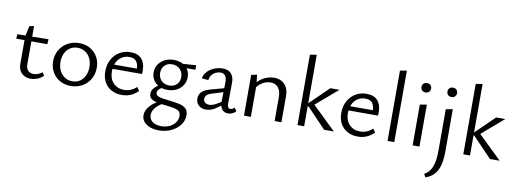

<svg xmlns="http://www.w3.org/2000/svg" viewBox="-73 -1161 5080 1894"><g transform="rotate(10 2467.0 -214.0)"><path d="M233.9 7Q198.1 7 169.2 -7.8Q140.3 -22.5 124.1 -50.9Q107.9 -79.2 107.9 -119.6V-393.7L131 -502L176.7 -510.8V-131.4Q176.7 -88.3 197 -66.2Q217.2 -44.2 252.4 -44.2Q273.7 -44.2 295.8 -51.8Q317.8 -59.5 339 -76.6L359.4 -44.3Q330.8 -17.6 298.2 -5.3Q265.5 7 233.9 7ZM336.6 -357.3 24.4 -357.9 28.5 -402.8 340 -407.2Z M633 8.5Q572.2 8.5 524.4 -18.9Q476.6 -46.2 449.3 -93.8Q421.9 -141.5 421.9 -202.1Q421.9 -266.5 451.4 -316.2Q480.8 -365.9 531.9 -394.3Q583 -422.6 647.5 -422.6Q708.3 -422.6 755.5 -395.6Q802.7 -368.5 830.1 -321.4Q857.5 -274.3 857.5 -213.1Q857.5 -149.3 828.6 -99Q799.6 -48.8 749 -20.2Q698.5 8.5 633 8.5ZM642.3 -39.7Q687.3 -39.7 719.3 -62.5Q751.3 -85.2 768.1 -123.1Q784.9 -161 784.9 -206Q784.9 -257.6 765.5 -295.4Q746.2 -333.2 713.2 -353.8Q680.2 -374.5 638.2 -374.5Q594.2 -374.5 561.7 -352.5Q529.2 -330.5 511.9 -293.4Q494.5 -256.3 494.5 -209.7Q494.5 -158.1 514.1 -119.8Q533.7 -81.5 567.3 -60.6Q600.8 -39.7 642.3 -39.7Z M1145.6 8.6Q1087.1 8.6 1041.9 -15.9Q996.7 -40.4 971.3 -85.5Q945.9 -130.7 945.9 -193.1Q945.9 -261.9 974.4 -313.6Q1003 -365.3 1051.4 -393.8Q1099.9 -422.4 1161 -422.4Q1234.7 -422.4 1271.8 -380.3Q1308.8 -338.2 1308.8 -264.6Q1308.8 -256.5 1308.6 -247.5Q1308.5 -238.4 1307.2 -229.8H1248.4V-265.2Q1248.4 -319.4 1226.2 -346.5Q1204.1 -373.6 1156.5 -373.6Q1113.4 -373.6 1080.3 -352.5Q1047.2 -331.3 1028.9 -292.9Q1010.6 -254.5 1010.6 -202.4Q1010.6 -130.1 1051.9 -87.5Q1093.1 -44.8 1159 -44.8Q1192.9 -44.8 1223.9 -57Q1254.8 -69.2 1284 -95.9L1308.7 -59.1Q1281.8 -33.7 1254.5 -18.7Q1227.1 -3.6 1200 2.5Q1172.9 8.6 1145.6 8.6ZM984.5 -229.8 993.1 -273.4H1297.8V-229.8Z M1566.3 289Q1516.2 289 1476.7 274.1Q1437.3 259.3 1414.8 231.6Q1392.4 204 1392.4 166.7Q1392.4 119.7 1432.8 73.2Q1473.1 26.7 1555.9 -8L1576.1 14.9Q1516.5 45 1489 80.6Q1461.5 116.3 1461.5 152.9Q1461.5 195.6 1495.2 219.9Q1528.9 244.2 1582.8 244.2Q1628.1 244.2 1664.6 227.2Q1701.1 210.1 1722.4 180.9Q1743.8 151.7 1743.8 116.2Q1743.8 84.1 1727.5 68.9Q1711.1 53.8 1677 46.7Q1642.8 39.6 1588.2 33.9Q1544.3 29.6 1506.1 21.8Q1468 13.9 1445.1 -3.3Q1422.2 -20.5 1422.2 -51.9Q1422.2 -76.5 1433.7 -95.6Q1445.2 -114.7 1466.5 -131.3Q1487.8 -147.8 1517.3 -163.8L1543.1 -139.6Q1517.7 -126.4 1499.6 -110.9Q1481.4 -95.5 1481.4 -73.8Q1481.4 -54.9 1496.8 -44.6Q1512.2 -34.4 1543.9 -28.9Q1575.6 -23.4 1624.1 -18.1Q1679.2 -12.4 1721.1 -2.8Q1763 6.9 1786.6 29.1Q1810.2 51.2 1810.2 95.2Q1810.2 149.6 1776.9 193.8Q1743.5 238 1688.2 263.5Q1632.9 289 1566.3 289ZM1581.2 -119Q1532.8 -119 1495.8 -138.1Q1458.7 -157.3 1438.1 -190.4Q1417.4 -223.5 1417.4 -265.8Q1417.4 -311.2 1440.9 -346.4Q1464.4 -381.6 1504.2 -401.6Q1544.1 -421.7 1594.5 -421.7Q1666.8 -421.7 1711.9 -381.4Q1756.9 -341.1 1756.9 -277.3Q1756.9 -232.2 1734.4 -196.1Q1711.8 -160.1 1672.1 -139.5Q1632.4 -119 1581.2 -119ZM1591.2 -164.8Q1622.6 -164.8 1645.4 -177.8Q1668.1 -190.8 1681 -214Q1693.9 -237.3 1693.9 -266.5Q1693.9 -315 1663.2 -345.4Q1632.6 -375.9 1583.5 -375.9Q1538.4 -375.9 1510 -347.7Q1481.5 -319.5 1481.5 -272.8Q1481.5 -241.8 1495.4 -217.2Q1509.3 -192.6 1534.3 -178.7Q1559.2 -164.8 1591.2 -164.8ZM1664.9 -362.5 1654.6 -396.6 1819.1 -407.5V-362.5Z M2209 6Q2171 6 2149 -21.5Q2127 -49 2128 -101L2132 -290Q2133 -321 2125.5 -340.5Q2118 -360 2104 -369.5Q2090 -379 2070 -379Q2049 -379 2025 -369Q2001 -359 1983.5 -338Q1966 -317 1962 -284L1896 -291Q1901 -320 1918 -344Q1935 -368 1961 -385.5Q1987 -403 2018 -412.5Q2049 -422 2081 -422Q2141 -422 2169.5 -388.5Q2198 -355 2197 -298L2195 -88Q2195 -66 2202.5 -54Q2210 -42 2224 -42Q2235 -42 2246 -47Q2257 -52 2265 -62L2288 -30Q2275 -14 2254 -4Q2233 6 2209 6ZM1988 6Q1943 6 1915 -19.5Q1887 -45 1887 -86Q1887 -110 1897 -131Q1907 -152 1931.5 -168.5Q1956 -185 2000 -197L2166 -242L2171 -206L2017 -158Q1979 -146 1966.5 -130Q1954 -114 1954 -96Q1954 -71 1971 -58.5Q1988 -46 2012 -46Q2042 -46 2078 -65.5Q2114 -85 2158 -116L2169 -92Q2126 -51 2081 -22.5Q2036 6 1988 6Z M2676.3 0V-240.3Q2676.3 -300.7 2649.2 -334.5Q2622.1 -368.4 2572.4 -368.4Q2546.1 -368.4 2517.4 -357.9Q2488.6 -347.3 2463.6 -325.1Q2438.5 -302.8 2420.4 -267.7L2396.7 -290.6Q2419.7 -336.2 2453.4 -364.7Q2487.1 -393.2 2525.3 -406.6Q2563.6 -420 2599.5 -420Q2642.9 -420 2675.5 -401.3Q2708 -382.6 2726.2 -347.7Q2744.4 -312.8 2744.4 -263.4V0ZM2369.5 0V-408.1L2426.1 -420.4L2438.3 -321.3V0Z M3172.2 0 2980 -200.8H2962.1V-220.5L3161.4 -414.5H3250.6V-412.5L3005 -201.4L3013.4 -247.9L3267.6 -2V0ZM2905.4 0V-705.1L2972.3 -716.6V0Z M3509.6 8.6Q3451.1 8.6 3405.9 -15.9Q3360.7 -40.4 3335.3 -85.5Q3309.9 -130.7 3309.9 -193.1Q3309.9 -261.9 3338.4 -313.6Q3367 -365.3 3415.4 -393.8Q3463.9 -422.4 3525 -422.4Q3598.7 -422.4 3635.8 -380.3Q3672.8 -338.2 3672.8 -264.6Q3672.8 -256.5 3672.6 -247.5Q3672.5 -238.4 3671.2 -229.8H3612.4V-265.2Q3612.4 -319.4 3590.2 -346.5Q3568.1 -373.6 3520.5 -373.6Q3477.4 -373.6 3444.3 -352.5Q3411.2 -331.3 3392.9 -292.9Q3374.6 -254.5 3374.6 -202.4Q3374.6 -130.1 3415.9 -87.5Q3457.1 -44.8 3523 -44.8Q3556.9 -44.8 3587.9 -57Q3618.8 -69.2 3648 -95.9L3672.7 -59.1Q3645.8 -33.7 3618.5 -18.7Q3591.1 -3.6 3564 2.5Q3536.9 8.6 3509.6 8.6ZM3348.5 -229.8 3357.1 -273.4H3661.8V-229.8Z M3807.6 0V-705L3874.8 -716.5V0Z M4058.8 0V-408.7L4127.1 -420.2V0ZM4093.2 -536.2Q4071.5 -536.2 4058.1 -549.3Q4044.7 -562.4 4044.7 -583Q4044.7 -604.1 4058.1 -617.2Q4071.5 -630.4 4093.2 -630.4Q4114.3 -630.4 4127.7 -617.2Q4141.1 -604.1 4141.1 -583Q4141.1 -562.4 4127.7 -549.3Q4114.3 -536.2 4093.2 -536.2Z M4318.8 10.9V-408.7L4387.1 -420.2V10.9Q4387.1 128.4 4350.2 196.6Q4313.4 264.9 4236.1 289L4220.1 255.5Q4270.5 230.8 4294.6 171.3Q4318.8 111.8 4318.8 10.9ZM4353.2 -536.2Q4331.5 -536.2 4318.1 -549.3Q4304.7 -562.4 4304.7 -583Q4304.7 -604.1 4318.1 -617.2Q4331.5 -630.4 4353.2 -630.4Q4374.3 -630.4 4387.7 -617.2Q4401.1 -604.1 4401.1 -583Q4401.1 -562.4 4387.7 -549.3Q4374.3 -536.2 4353.2 -536.2Z M4833.2 0 4641 -200.8H4623.1V-220.5L4822.4 -414.5H4911.6V-412.5L4666 -201.4L4674.4 -247.9L4928.6 -2V0ZM4566.4 0V-705.1L4633.3 -716.6V0Z"/></g></svg>

Font: Ysabeau
Style: Bold
Weight: 700
Designer: Christian Thalmann (Catharsis Fonts)
Version: Version 2.000;gftools[0.9.27.dev2+g8671c4b]